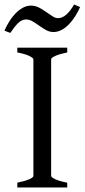

<svg xmlns="http://www.w3.org/2000/svg" viewBox="-42 -825 373 845"><path d="M34.2 0V-21Q67.4 -27.8 86.2 -35.9Q105 -43.9 105 -50.8V-564Q105 -569.8 87.2 -578.6Q69.3 -587.4 34.2 -594.2V-615.2H253.9V-594.2Q220.7 -587.4 201.9 -579.1Q183.1 -570.8 183.1 -564V-50.8Q183.1 -44.9 200.9 -36.4Q218.8 -27.8 253.9 -21V0ZM310.5 -793.9Q301.8 -773.9 289.6 -754.4Q277.3 -734.9 262.5 -719.2Q247.6 -703.6 230 -693.8Q212.4 -684.1 193.4 -684.1Q176.3 -684.1 160.9 -692.6Q145.5 -701.2 130.9 -711.7Q116.2 -722.2 101.8 -730.7Q87.4 -739.3 73.2 -739.3Q53.7 -739.3 37.6 -723.4Q21.5 -707.5 3.4 -680.2L-22.5 -689.9Q-13.7 -710 -1.7 -729.7Q10.3 -749.5 25.4 -765.1Q40.5 -780.8 57.9 -790.5Q75.2 -800.3 94.2 -800.3Q112.8 -800.3 129.4 -791.7Q146 -783.2 160.6 -772.7Q175.3 -762.2 188.5 -753.7Q201.7 -745.1 213.4 -745.1Q231.9 -745.1 249.8 -760.7Q267.6 -776.4 284.2 -805.2Z"/></svg>

Font: Gentium Plus Phon
Style: Regular
Weight: 400
Designer: J. Victor Gaultney, Annie Olsen, Iska Routamaa, Becca Hirsbrunner
Foundry: SIL International
Version: Version 5.000